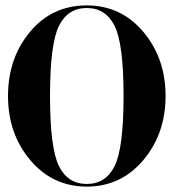

<svg xmlns="http://www.w3.org/2000/svg" viewBox="-20 -689 655 714"><path d="M302.7 -668.9Q429.7 -668.9 512.7 -570.8Q595.7 -472.7 595.7 -332Q595.7 -191.4 512.7 -93.3Q429.7 4.9 302.7 4.9Q175.8 4.9 92.8 -93.3Q9.8 -191.4 9.8 -332Q9.8 -472.7 91.8 -570.8Q173.8 -668.9 302.7 -668.9ZM199.2 -592.8Q166 -525.4 166 -332Q166 -138.7 199.2 -71.3Q232.4 -4.9 302.7 -4.9Q373 -4.9 406.2 -71.3Q439.5 -138.7 439.5 -332Q439.5 -525.4 406.2 -592.8Q373 -659.2 302.7 -659.2Q232.4 -659.2 199.2 -592.8Z"/></svg>

Font: spinwerad
Style: Bold
Weight: 700
Width: 7
Version: Version 0.3